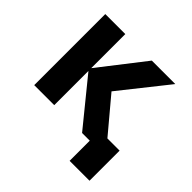

<svg xmlns="http://www.w3.org/2000/svg" viewBox="-172 -704 1024 1024"><g transform="rotate(45 340.0 -192.0)"><path d="M485 152V0H427L217 -258V0H66V-536H217V-279L417 -536H594L381 -268L543 -75H635V152Z"/></g></svg>

Font: Geist
Style: Bold
Weight: 400
Designer: Basement.studio, Andrés Briganti, Mateo Zaragoza
Foundry: Basement.studio, Vercel, Andrés Briganti, Guido Ferreyra, Mateo Zaragoza
Version: Version 1.401